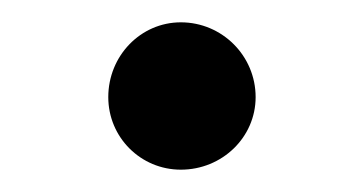

<svg xmlns="http://www.w3.org/2000/svg" viewBox="-20 -383 325 172"><path d="M77 -296C77 -260 106 -231 142 -231C179 -231 209 -260 209 -296C209 -333 179 -363 142 -363C106 -363 77 -333 77 -296Z"/></svg>

Font: Berkshire Swash
Style: Regular
Weight: 700
Designer: Astigmatic (AOETI)
Foundry: Astigmatic (AOETI)
Version: Version 1.000